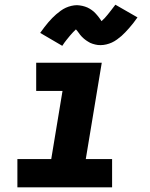

<svg xmlns="http://www.w3.org/2000/svg" viewBox="-20 -797 640 817"><path d="M54 0V-120H198L246 -410H134V-530H413L345 -120H457V0ZM245 -602 151 -657Q160 -670 169 -681.5Q178 -693 186 -702.5Q194 -712 202.5 -720.5Q211 -729 219 -736Q227 -743 238 -751Q249 -759 260 -764Q271 -769 283.5 -772Q296 -775 308 -775Q313 -775 319 -774Q325 -773 330.5 -772Q336 -771 341.5 -769Q347 -767 352 -765Q357 -763 361.5 -760Q366 -757 370 -754.5Q374 -752 379 -747.5Q384 -743 387.5 -739Q391 -735 394.5 -731Q398 -727 400.5 -723.5Q403 -720 406 -716Q409 -712 412 -707Q420 -714 425.5 -720Q431 -726 438 -734.5Q445 -743 453 -753.5Q461 -764 471 -777L565 -723Q556 -710 547 -698.5Q538 -687 529.5 -677.5Q521 -668 513 -659.5Q505 -651 497 -644Q489 -637 478 -629Q467 -621 456 -616Q445 -611 432.5 -608Q420 -605 408 -605Q402 -605 396.5 -605.5Q391 -606 385.5 -607.5Q380 -609 374.5 -610.5Q369 -612 364 -614.5Q359 -617 354.5 -620Q350 -623 346 -625.5Q342 -628 337 -632.5Q332 -637 328 -641Q324 -645 321 -649Q318 -653 315.5 -656.5Q313 -660 309.5 -664.5Q306 -669 303 -672Q296 -665 290.5 -659.5Q285 -654 278 -645.5Q271 -637 262.5 -626.5Q254 -616 245 -602Z"/></svg>

Font: Iosevka Curly Slab HvExObl
Style: Regular
Weight: 900
Width: 7
Italic angle: -9°
Monospace: yes
Designer: Belleve Invis
Foundry: Belleve Invis
Version: Version 11.1.0; ttfautohint (v1.8.3)